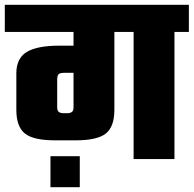

<svg xmlns="http://www.w3.org/2000/svg" viewBox="-40 -662 806 799"><path d="M516 -572H686V0H516ZM-20 -642H746V-529H-20ZM266 -554H436V-205Q436 -135 400.5 -106.5Q365 -78 275 -78H189Q99 -78 63.5 -106.5Q28 -135 28 -205V-357Q28 -419 71 -445.5Q114 -472 208 -472H327V-359H229Q210 -359 204 -353.5Q198 -348 198 -328V-215Q198 -201 205 -196Q212 -191 223 -191H241Q252 -191 259 -196Q266 -201 266 -215ZM170 -12H292V117H170Z"/></svg>

Font: Teko Light
Style: Bold
Weight: 700
Version: Version 2.000;gftools[0.9.28.dev9+g7d2139d.d20230707]